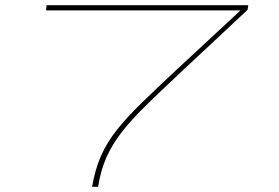

<svg xmlns="http://www.w3.org/2000/svg" viewBox="-20 -720 1074 740"><path d="M335 0Q346 -66 369 -118.5Q392 -171 431 -220Q470 -269 525.5 -323Q581 -377 656 -447L907 -680H157L160 -700H937L934 -682L672 -437Q596 -366 541 -312Q486 -258 449 -210.5Q412 -163 390 -113Q368 -63 358 0Z"/></svg>

Font: Georama Extra Expanded Thin
Style: Italic
Weight: 100
Width: 8
Italic angle: -9°
Designer: Jean-Baptiste Levee
Foundry: Production Type
Version: Version 1.000